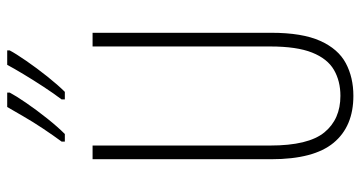

<svg xmlns="http://www.w3.org/2000/svg" viewBox="-254 -737 1001 533"><g transform="rotate(-90 246.5 -470.5)"><path d="M422 -218Q422 -132 399.5 -82Q377 -32 337.5 -11Q298 10 247 10Q162 10 116.5 -45Q71 -100 71 -218V-714H109V-221Q109 -115 145.5 -70.5Q182 -26 247 -26Q288 -26 319 -44Q350 -62 367 -104.5Q384 -147 384 -221V-714H422ZM373 -944Q364 -927 344 -898Q324 -869 300.5 -839.5Q277 -810 258 -791H237V-800Q253 -821 272 -850Q291 -879 307.5 -906.5Q324 -934 333 -951H373ZM256 -944Q247 -927 227.5 -898.5Q208 -870 184.5 -840.5Q161 -811 141 -791H120V-800Q137 -823 156 -851.5Q175 -880 190.5 -907Q206 -934 216 -951H256Z"/></g></svg>

Font: Noto Sans Lao Looped ExtraCondensed ExtraLight
Style: Regular
Weight: 200
Width: 2
Designer: Mark Frömberg, Ben Mitchell
Foundry: The Fontpad Ltd
Version: Version 1.002; ttfautohint (v1.8.4.7-5d5b)